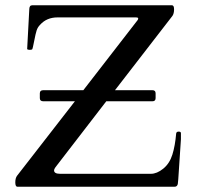

<svg xmlns="http://www.w3.org/2000/svg" viewBox="-20 -708 753 728"><path d="M46 0Q38 0 38 -16.5Q38 -33 45 -42L264 -324H144Q131 -324 131 -336V-354Q131 -366 144 -366H296L502 -632Q504 -635 504 -638.5Q504 -642 494 -642H198Q157 -642 132 -614Q123 -605 119 -593Q115 -581 109.5 -552Q104 -523 102 -521Q100 -519 92.5 -519Q85 -519 83 -522L91 -672Q91 -688 102 -688H632Q640 -688 640 -672.5Q640 -657 634 -648L416 -366H558Q570 -366 570 -354V-336Q570 -324 558 -324H383L195 -80Q193 -78 189 -72Q185 -66 185 -62Q185 -49 208 -49H552Q575 -49 599 -68.5Q623 -88 633.5 -121.5Q644 -155 648 -202Q649 -209 657.5 -209Q666 -209 666 -203V-180L656 -29Q655 -23 655 -19Q655 0 642 0Z"/></svg>

Font: Cardo
Style: Regular
Weight: 400
Designer: David J. Perry
Foundry: David J. Perry
Version: Version 1.0451